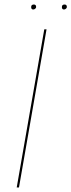

<svg xmlns="http://www.w3.org/2000/svg" viewBox="-20 -830 316 850"><path d="M176 -700 54 0H64L186 -700ZM254 -799Q254 -788 263 -788Q268 -788 272 -791.5Q276 -795 276 -799Q276 -810 266 -810Q254 -810 254 -799ZM118 -799Q118 -788 127 -788Q132 -788 136 -791.5Q140 -795 140 -799Q140 -810 130 -810Q118 -810 118 -799Z"/></svg>

Font: Jost* 200 Hairline Italic
Style: Italic
Weight: 100
Italic angle: -10°
Version: Version 3.200; ttfautohint (v0.97) -l 8 -r 50 -G 200 -x 14 -